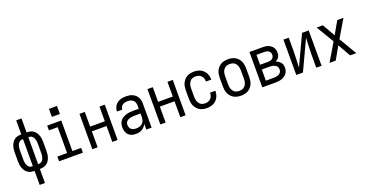

<svg xmlns="http://www.w3.org/2000/svg" viewBox="-37 -1587 5075 2654"><g transform="rotate(-20 2500.0 -260.0)"><path d="M211 215V8H200Q175 8 151.5 1.5Q128 -5 108.5 -19.5Q89 -34 75.5 -55Q62 -76 54 -99Q46 -122 43 -146.5Q40 -171 40 -195V-325Q40 -349 43 -373.5Q46 -398 54 -421Q62 -444 75.5 -465Q89 -486 108.5 -500.5Q128 -515 151.5 -521.5Q175 -528 200 -528H211V-735H289V-528H300Q325 -528 348.5 -521.5Q372 -515 391.5 -500.5Q411 -486 424.5 -465Q438 -444 446 -421Q454 -398 457 -373.5Q460 -349 460 -325V-195Q460 -171 457 -146.5Q454 -122 446 -99Q438 -76 424.5 -55Q411 -34 391.5 -19.5Q372 -5 348.5 1.5Q325 8 300 8H289V215ZM200 -62H211V-458H200Q185 -458 171.5 -452Q158 -446 148.5 -435Q139 -424 133 -410.5Q127 -397 123.5 -383Q120 -369 119 -354.5Q118 -340 118 -325V-195Q118 -180 119 -165.5Q120 -151 123.5 -137Q127 -123 133 -109.5Q139 -96 148.5 -85Q158 -74 171.5 -68Q185 -62 200 -62ZM289 -62H300Q315 -62 328.5 -68Q342 -74 351.5 -85Q361 -96 367 -109.5Q373 -123 376.5 -137Q380 -151 381 -165.5Q382 -180 382 -195V-325Q382 -340 381 -354.5Q380 -369 376.5 -383Q373 -397 367 -410.5Q361 -424 351.5 -435Q342 -446 328.5 -452Q315 -458 300 -458H289Z M575 0V-70H718V-450H589V-520H796V-70H925V0ZM691 -611V-729H809V-611Z M1064 0V-520H1142V-304H1358V-520H1436V0H1358V-234H1142V0Z M1702 8Q1672 8 1643 -1Q1614 -10 1593.5 -32Q1573 -54 1564.5 -83Q1556 -112 1556 -141Q1556 -167 1562.5 -192Q1569 -217 1584.5 -237Q1600 -257 1622 -270.5Q1644 -284 1668.5 -292Q1693 -300 1718 -303Q1743 -306 1769 -306H1858V-355Q1858 -376 1851 -397Q1844 -418 1828 -432Q1812 -446 1791 -452Q1770 -458 1749 -458Q1729 -458 1709.5 -454Q1690 -450 1674 -439Q1658 -428 1649 -410Q1640 -392 1640 -373Q1640 -373 1640 -373Q1640 -373 1640 -373Q1640 -373 1640 -373Q1640 -373 1640 -373Q1640 -373 1640 -373Q1640 -373 1640 -373H1562Q1562 -373 1562 -373Q1562 -373 1562 -373Q1562 -396 1568.5 -418Q1575 -440 1588 -459Q1601 -478 1619.5 -491.5Q1638 -505 1659 -513.5Q1680 -522 1703 -525Q1726 -528 1749 -528Q1773 -528 1797 -524.5Q1821 -521 1843 -511Q1865 -501 1883.5 -485Q1902 -469 1914 -448Q1926 -427 1931 -403Q1936 -379 1936 -355V0H1858V-86Q1849 -64 1832.5 -45.5Q1816 -27 1795 -14.5Q1774 -2 1750 3Q1726 8 1702 8ZM1732 -62Q1756 -62 1780.5 -68.5Q1805 -75 1823 -91.5Q1841 -108 1849.5 -131.5Q1858 -155 1858 -180V-236H1769Q1754 -236 1738.5 -234.5Q1723 -233 1708.5 -229.5Q1694 -226 1680 -219.5Q1666 -213 1655 -203Q1644 -193 1639 -178.5Q1634 -164 1634 -149Q1634 -131 1641 -113Q1648 -95 1662 -83Q1676 -71 1694.5 -66.5Q1713 -62 1732 -62Z M2064 0V-520H2142V-304H2358V-520H2436V0H2358V-234H2142V0Z M2747 8Q2721 8 2694 2.5Q2667 -3 2644 -16.5Q2621 -30 2603.5 -50.5Q2586 -71 2575 -95.5Q2564 -120 2560 -146.5Q2556 -173 2556 -200V-320Q2556 -347 2560 -373.5Q2564 -400 2575 -424.5Q2586 -449 2603.5 -469.5Q2621 -490 2644 -503.5Q2667 -517 2694 -522.5Q2721 -528 2747 -528Q2772 -528 2797 -523.5Q2822 -519 2844.5 -508Q2867 -497 2885 -479.5Q2903 -462 2915 -440Q2927 -418 2932.5 -393.5Q2938 -369 2938 -344Q2938 -344 2938 -343.5Q2938 -343 2938 -342H2860Q2860 -342 2860 -342.5Q2860 -343 2860 -343Q2860 -366 2853 -388Q2846 -410 2830 -426.5Q2814 -443 2792 -450.5Q2770 -458 2747 -458Q2730 -458 2713.5 -454Q2697 -450 2683 -440Q2669 -430 2659.5 -416Q2650 -402 2644 -386.5Q2638 -371 2636 -354Q2634 -337 2634 -320V-200Q2634 -183 2636 -166Q2638 -149 2644 -133.5Q2650 -118 2659.5 -104Q2669 -90 2683 -80Q2697 -70 2713.5 -66Q2730 -62 2747 -62Q2770 -62 2792 -69.5Q2814 -77 2830 -93.5Q2846 -110 2853 -132Q2860 -154 2860 -177Q2860 -177 2860 -177.5Q2860 -178 2860 -178H2938Q2938 -177 2938 -176.5Q2938 -176 2938 -176Q2938 -151 2932.5 -126.5Q2927 -102 2915 -80Q2903 -58 2885 -40.5Q2867 -23 2844.5 -12Q2822 -1 2797 3.5Q2772 8 2747 8Z M3250 8Q3223 8 3196 2.5Q3169 -3 3146 -16Q3123 -29 3104.5 -49.5Q3086 -70 3075 -94.5Q3064 -119 3060 -146Q3056 -173 3056 -200V-320Q3056 -347 3060 -374Q3064 -401 3075 -425.5Q3086 -450 3104.5 -470.5Q3123 -491 3146 -504Q3169 -517 3196 -522.5Q3223 -528 3250 -528Q3277 -528 3304 -522.5Q3331 -517 3354 -504Q3377 -491 3395.5 -470.5Q3414 -450 3425 -425.5Q3436 -401 3440 -374Q3444 -347 3444 -320V-200Q3444 -173 3440 -146Q3436 -119 3425 -94.5Q3414 -70 3395.5 -49.5Q3377 -29 3354 -16Q3331 -3 3304 2.5Q3277 8 3250 8ZM3250 -62Q3267 -62 3284 -66Q3301 -70 3315 -79.5Q3329 -89 3339.5 -103Q3350 -117 3356 -133Q3362 -149 3364 -166Q3366 -183 3366 -200V-320Q3366 -337 3364 -354Q3362 -371 3356 -387Q3350 -403 3339.5 -417Q3329 -431 3315 -440.5Q3301 -450 3284 -454Q3267 -458 3250 -458Q3233 -458 3216 -454Q3199 -450 3185 -440.5Q3171 -431 3160.5 -417Q3150 -403 3144 -387Q3138 -371 3136 -354Q3134 -337 3134 -320V-200Q3134 -183 3136 -166Q3138 -149 3144 -133Q3150 -117 3160.5 -103Q3171 -89 3185 -79.5Q3199 -70 3216 -66Q3233 -62 3250 -62Z M3564 0V-520H3757Q3778 -520 3798.5 -517.5Q3819 -515 3838.5 -507.5Q3858 -500 3875 -487.5Q3892 -475 3904 -458Q3916 -441 3921 -420.5Q3926 -400 3926 -379Q3926 -362 3922.5 -345.5Q3919 -329 3910 -315Q3901 -301 3888 -290Q3875 -279 3860 -271Q3880 -265 3897.5 -253.5Q3915 -242 3928 -226.5Q3941 -211 3946.5 -191Q3952 -171 3952 -150Q3952 -127 3945.5 -104.5Q3939 -82 3924.5 -63.5Q3910 -45 3890.5 -32.5Q3871 -20 3849 -12.5Q3827 -5 3803.5 -2.5Q3780 0 3757 0ZM3642 -304H3757Q3774 -304 3790.5 -307.5Q3807 -311 3820.5 -320.5Q3834 -330 3841 -345.5Q3848 -361 3848 -377Q3848 -394 3841 -409.5Q3834 -425 3820.5 -434Q3807 -443 3790.5 -446.5Q3774 -450 3757 -450H3642ZM3642 -70H3757Q3771 -70 3784 -71.5Q3797 -73 3810 -76.5Q3823 -80 3835 -86.5Q3847 -93 3856 -102.5Q3865 -112 3869.5 -125Q3874 -138 3874 -152Q3874 -165 3870 -178Q3866 -191 3856.5 -201Q3847 -211 3835 -217.5Q3823 -224 3810.5 -227.5Q3798 -231 3784.5 -232.5Q3771 -234 3757 -234H3642Z M4064 0V-520H4142V-312Q4142 -254 4138.5 -197Q4135 -140 4133 -82L4338 -520H4436V0H4358V-208Q4358 -266 4361.5 -323Q4365 -380 4367 -438L4162 0Z M4553 0 4707 -260 4553 -520H4644L4750 -334L4856 -520H4947L4793 -260L4947 0H4856L4750 -186L4644 0Z"/></g></svg>

Font: Iosevka SS04
Style: Regular
Weight: 400
Monospace: yes
Designer: Belleve Invis
Foundry: Belleve Invis
Version: Version 19.0.0; ttfautohint (v1.8.4)